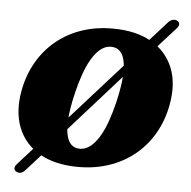

<svg xmlns="http://www.w3.org/2000/svg" viewBox="-46 -576 670 673"><g transform="rotate(5 289.0 -239.0)"><path d="M35.6 49Q28.2 45.4 27.8 38.1Q27.5 30.8 34.7 22.8L162.9 -120.4L175.7 -127.8L412 -391.8L418.8 -406.4L519.3 -518.6Q526.3 -526.5 534.7 -528.8Q543.1 -531.1 550.6 -527.6Q558.2 -523.5 558.8 -516.6Q559.4 -509.7 553 -502L432.7 -368.6L421.5 -362.9L191.8 -105.2L184.1 -89.9L67 40.5Q59.5 49 51.4 51.2Q43.3 53.4 35.6 49ZM331.7 -480.2Q410.7 -479.7 464.6 -449Q518.5 -418.3 541.4 -362.4Q564.4 -306.6 550 -230Q539.3 -173.8 512.7 -128.5Q486.1 -83.1 446.3 -51.2Q406.5 -19.3 355.8 -2.6Q305.1 14.1 246.1 13.5Q167.6 12.9 113.9 -17.8Q60.3 -48.4 37.7 -104.5Q15.1 -160.6 29 -236.7Q39.8 -293 66.3 -338.3Q92.7 -383.6 132.3 -415.5Q171.9 -447.4 222.4 -464.1Q272.9 -480.8 331.7 -480.2ZM240.8 -51.3Q255.4 -48.9 269.2 -54Q283 -59.2 296 -72.3Q309.1 -85.4 321.1 -106.3Q333 -127.2 343.6 -156.9Q354.2 -186.5 363.3 -224.6Q377.6 -284.9 379 -326Q380.3 -367.1 369.7 -389.5Q359.2 -411.8 337 -415.4Q322.5 -417.8 308.9 -412.7Q295.3 -407.5 282.4 -394.4Q269.5 -381.3 257.6 -360.4Q245.8 -339.5 235.3 -309.8Q224.8 -280.2 215.7 -242.1Q201.4 -182.2 199.9 -140.9Q198.5 -99.6 209 -77.3Q219.5 -55 240.8 -51.3Z"/></g></svg>

Font: Fraunces
Style: Italic
Weight: 900
Italic angle: -16°
Version: Version 1.000;[0bf87f6ff]